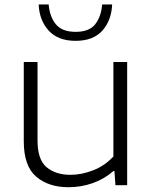

<svg xmlns="http://www.w3.org/2000/svg" viewBox="-20 -814 672 844"><path d="M281 9Q193.5 9 139 -37.5Q84.5 -84 84.5 -193V-541.5H145V-196Q145 -112 185 -78.8Q225 -45.5 289.5 -45.5Q338 -45.5 388.8 -65Q439.5 -84.5 478.5 -126V-541.5H539V0H487.5L483 -62H478.5Q438.5 -27 387.5 -9Q336.5 9 281 9ZM312.5 -634.5Q235 -634.5 194 -679.5Q153 -724.5 150 -794.5H194Q198 -741.5 225.2 -707.8Q252.5 -674 312.5 -674Q372.5 -674 398.8 -707.8Q425 -741.5 429 -794.5H473Q470 -724 429.8 -679.2Q389.5 -634.5 312.5 -634.5Z"/></svg>

Font: Encode Sans Expanded Light
Style: Regular
Weight: 300
Width: 7
Designer: Multiple Designers
Foundry: Impallari Type
Version: Version 3.000; ttfautohint (v1.8.3) -l 8 -r 50 -G 200 -x 14 